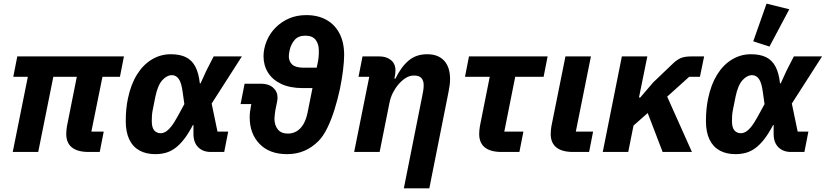

<svg xmlns="http://www.w3.org/2000/svg" viewBox="-20 -835 4537 1055"><path d="M528 0H467Q406 0 375 -25Q344 -50 344 -99Q344 -107 345 -119Q346 -131 348 -142L402 -413H273L190 0H50L133 -413H53L75 -525H661L639 -413H543L482 -112H550Z M1234 -112 1212 0H1138Q1095 0 1069 -26Q1043 -52 1043 -99V-148H1040Q1016 -102 992 -71Q968 -40 943 -21.5Q918 -3 891 4.5Q864 12 833 12Q783 12 746.5 -8Q710 -28 690.5 -68.5Q671 -109 671 -170Q671 -204 674 -235Q677 -266 683 -294Q699 -371 732.5 -425Q766 -479 814 -508Q862 -537 918 -537Q969 -537 1002 -520.5Q1035 -504 1053.5 -468.5Q1072 -433 1078 -377H1082L1114 -447L1154 -525H1309L1143 -266L1175 -112ZM863 -103Q876 -103 890 -111Q904 -119 920.5 -139.5Q937 -160 957 -197L993 -263L984 -327Q977 -381 962 -401.5Q947 -422 925 -422Q897 -422 872 -394.5Q847 -367 834 -305L820 -235Q816 -216 815 -202Q814 -188 814 -170Q814 -134 827.5 -118.5Q841 -103 863 -103Z M1324 -375H1415Q1456 -375 1480.5 -353.5Q1505 -332 1505 -299Q1505 -290 1503 -279Q1501 -268 1498 -254L1493 -229Q1492 -220 1490 -206.5Q1488 -193 1488 -184Q1488 -147 1506.5 -124Q1525 -101 1562 -101Q1588 -101 1609.5 -113.5Q1631 -126 1646.5 -151.5Q1662 -177 1670 -216L1697 -351H1643Q1573 -351 1525 -374Q1477 -397 1452.5 -436.5Q1428 -476 1428 -526Q1428 -567 1445 -609Q1462 -651 1495 -684Q1527 -716 1569 -734Q1611 -752 1663 -752Q1727 -752 1773.5 -726Q1820 -700 1845.5 -651Q1871 -602 1871 -533Q1871 -499 1865 -450Q1859 -401 1848 -347Q1836 -291 1818.5 -234.5Q1801 -178 1778.5 -132Q1756 -86 1729 -59Q1695 -25 1652.5 -6.5Q1610 12 1557 12Q1461 12 1406.5 -44Q1352 -100 1352 -191Q1352 -206 1354 -222Q1356 -238 1359 -253L1361 -263H1302ZM1567 -526Q1567 -498 1585.5 -480.5Q1604 -463 1650 -463H1720L1725 -486Q1729 -504 1730.5 -519.5Q1732 -535 1732 -556Q1732 -594 1714 -616.5Q1696 -639 1658 -639Q1619 -639 1599 -615.5Q1579 -592 1572 -561Q1570 -551 1568.5 -543Q1567 -535 1567 -526Z M2066 0H1926L2009 -413H1950L1972 -525H2065Q2103 -525 2128 -505Q2153 -485 2153 -448Q2153 -440 2152 -431Q2151 -422 2150 -418L2147 -403H2153Q2183 -466 2224.5 -501.5Q2266 -537 2327 -537Q2388 -537 2420.5 -501.5Q2453 -466 2453 -401Q2453 -382 2450.5 -364.5Q2448 -347 2444 -327L2339 200H2199L2301 -312Q2304 -326 2306 -339.5Q2308 -353 2308 -368Q2308 -391 2296 -405.5Q2284 -420 2255 -420Q2230 -420 2208.5 -406Q2187 -392 2170 -372Q2152 -351 2139 -325.5Q2126 -300 2120 -270Z M2834 0H2736Q2675 0 2644 -25Q2613 -50 2613 -99Q2613 -107 2614 -119Q2615 -131 2617 -142L2671 -413H2535L2557 -525H2989L2967 -413H2811L2751 -112H2856Z M3239 -112 3217 0H3129Q3068 0 3037 -25Q3006 -50 3006 -99Q3006 -107 3007 -119Q3008 -131 3010 -142L3087 -525H3227L3144 -112Z M3621 0 3539 -214 3461 -145 3432 0H3292L3397 -525H3537L3491 -299H3498L3569 -382L3681 -489Q3704 -510 3725 -517.5Q3746 -525 3779 -525H3849L3826 -413H3767L3646 -304L3782 0Z M4422 -112 4400 0H4326Q4283 0 4257 -26Q4231 -52 4231 -99V-148H4228Q4204 -102 4180 -71Q4156 -40 4131 -21.5Q4106 -3 4079 4.5Q4052 12 4021 12Q3971 12 3934.5 -8Q3898 -28 3878.5 -68.5Q3859 -109 3859 -170Q3859 -204 3862 -235Q3865 -266 3871 -294Q3887 -371 3920.5 -425Q3954 -479 4002 -508Q4050 -537 4106 -537Q4157 -537 4190 -520.5Q4223 -504 4241.5 -468.5Q4260 -433 4266 -377H4270L4302 -447L4342 -525H4497L4331 -266L4363 -112ZM4051 -103Q4064 -103 4078 -111Q4092 -119 4108.5 -139.5Q4125 -160 4145 -197L4181 -263L4172 -327Q4165 -381 4150 -401.5Q4135 -422 4113 -422Q4085 -422 4060 -394.5Q4035 -367 4022 -305L4008 -235Q4004 -216 4003 -202Q4002 -188 4002 -170Q4002 -134 4015.5 -118.5Q4029 -103 4051 -103ZM4317 -784 4208 -579 4119 -608 4192 -815Z"/></svg>

Font: IBM Plex Sans
Style: Bold Italic
Weight: 700
Italic angle: -11.31°
Designer: Mike Abbink, Paul van der Laan, Pieter van Rosmalen
Foundry: Bold Monday
Version: Version 3.201